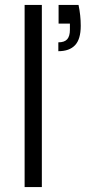

<svg xmlns="http://www.w3.org/2000/svg" viewBox="-20 -760 356 780"><path d="M150 -740V0H80V-740ZM299 -740Q308 -698 308 -655Q308 -601 285 -576.5Q262 -552 217 -552V-588Q242 -588 253 -600.5Q264 -613 264 -639V-664H218V-740Z"/></svg>

Font: Fz Poppins Light
Style: Regular
Weight: 300
Designer: Ninad Kale (Devanagari), Jonny Pinhorn (Latin)
Foundry: Indian Type Foundry
Version: Vit hóa bi Vntype.Com & FontZin.Com